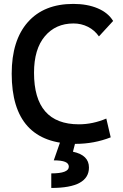

<svg xmlns="http://www.w3.org/2000/svg" viewBox="-20 -723 626 978"><path d="M365.2 9.8Q39.6 9.8 39.6 -347.7Q39.6 -517.1 121.6 -610.1Q203.6 -703.1 353.5 -703.1Q424.3 -703.1 477.5 -680.7Q530.8 -658.2 556.2 -616.2L483.9 -537.6Q461.9 -569.3 428 -586.4Q394 -603.5 354.5 -603.5Q263.2 -603.5 208.3 -538.1Q153.3 -472.7 153.3 -352.5Q153.3 -89.8 381.8 -89.8Q452.6 -89.8 521.5 -119.1L543.9 -23.4Q459 9.8 365.2 9.8ZM241.2 234.4V160.2Q286.1 160.2 308.3 151.6Q330.6 143.1 330.6 126Q330.6 109.4 311.8 101.6Q293 93.8 253.9 93.8L287.6 -2.9L363.8 2.4L351.6 49.8Q392.6 58.6 412.8 78.6Q433.1 98.6 433.1 130.4Q433.1 182.1 385.5 208.3Q337.9 234.4 241.2 234.4Z"/></svg>

Font: Cascadia Code Medium
Style: Regular
Weight: 500
Monospace: yes
Designer: Aaron Bell
Foundry: Saja Typeworks
Version: Version 2407.024